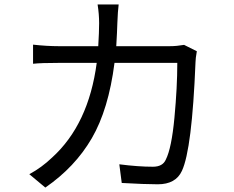

<svg xmlns="http://www.w3.org/2000/svg" viewBox="-20 -807 1040 854"><path d="M798.8 -607.4 855.5 -579.1Q849.6 -545.9 849.6 -530.3Q834 -142.6 789.1 -46.9Q761.7 12.7 681.6 12.7Q625 12.7 521.5 6.8L510.7 -76.2Q594.7 -65.4 660.2 -65.4Q704.1 -65.4 717.8 -97.7Q743.2 -148.4 755.9 -283.7Q768.6 -418.9 768.6 -527.3H489.3Q462.9 -320.3 388.2 -191.9Q313.5 -63.5 181.6 27.3L110.4 -32.2Q165 -61.5 211.9 -106.4Q374 -253.9 410.2 -527.3H242.2Q162.1 -527.3 127 -523.4V-608.4Q188.5 -601.6 241.2 -601.6H417Q420.9 -666 420.9 -704.1Q420.9 -744.1 414.1 -787.1H507.8Q503.9 -756.8 502 -705.1Q501 -667 497.1 -601.6H735.4Q765.6 -601.6 798.8 -607.4Z"/></svg>

Font: GenEi Gothic M Regular
Style: Regular
Weight: 400
Designer: o_tamon (Modified); [Source Han Sans]
Ryoko NISHIZUKA  (kana & ideographs); Paul D. Hunt (Latin, Greek & Cyrillic); Wenl
Version: Version 1.1a;Original Version 1.004